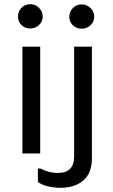

<svg xmlns="http://www.w3.org/2000/svg" viewBox="-20 -749 540 917"><path d="M66 -670Q66 -694 82.5 -711.5Q99 -729 125 -729Q149 -729 166.5 -711.5Q184 -694 184 -670Q184 -646 166.5 -629.5Q149 -613 125 -613Q99 -613 82.5 -629.5Q66 -646 66 -670ZM172 -526V-16H87V-526ZM311 -669Q311 -693 328 -710.5Q345 -728 369 -728Q395 -728 412.5 -710.5Q430 -693 430 -669Q430 -645 412.5 -628.5Q395 -612 370 -612Q345 -612 328 -628.5Q311 -645 311 -669ZM173 56Q190 65 211.5 71Q233 77 257 77Q334 77 334 -2V-526H419V6Q419 78 378 113Q337 148 267 148Q241 148 211 141.5Q181 135 161 120V56Z"/></svg>

Font: D2Coding ligature
Style: Regular
Weight: 400
Monospace: yes
Designer: Yong-Rak Park; Jeong-Hwan Yoon; Sang-Min Lee;
Foundry: NHN Corporation
Version: Version 1.3.2; Build 20180524